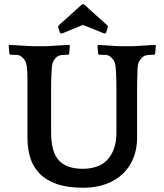

<svg xmlns="http://www.w3.org/2000/svg" viewBox="-20 -871 771 902"><path d="M712 -656 709 -618 705 -614Q691 -614 675.5 -612.5Q660 -611 651 -604Q643 -597 635.5 -586Q628 -575 626 -547Q626 -535 625.5 -523Q625 -511 624.5 -494Q624 -477 624 -453Q624 -429 624 -394V-222Q624 -173 607.5 -130.5Q591 -88 559 -56.5Q527 -25 479.5 -7Q432 11 371 11Q296 11 245.5 -7Q195 -25 165 -56.5Q135 -88 122 -130.5Q109 -173 109 -222V-394Q109 -429 109 -453Q109 -477 109 -494Q109 -511 108.5 -523Q108 -535 107 -547Q105 -574 97.5 -586Q90 -598 82 -604Q73 -612 59 -613Q45 -614 29 -614L24 -618L21 -656L23 -660Q30 -660 46 -659Q62 -658 79 -657Q96 -656 112 -655Q128 -654 135 -654H194Q201 -654 217 -655Q233 -656 250 -657Q267 -658 283 -659Q299 -660 306 -660L308 -656L305 -618L301 -614Q287 -614 271.5 -612.5Q256 -611 247 -604Q239 -597 232 -586Q225 -575 223 -547Q222 -533 221.5 -521Q221 -509 220.5 -493Q220 -477 220 -454Q220 -431 220 -395V-250Q220 -157 256.5 -117.5Q293 -78 369 -78Q403 -78 432 -87.5Q461 -97 482 -118Q503 -139 515 -171.5Q527 -204 527 -250V-395Q527 -431 527 -454Q527 -477 526.5 -493Q526 -509 525.5 -521Q525 -533 524 -547Q522 -576 514.5 -587Q507 -598 499 -604Q491 -612 476.5 -613Q462 -614 446 -614L441 -618L438 -656L440 -660Q447 -660 461 -659Q475 -658 490.5 -657Q506 -656 520 -655Q534 -654 541 -654H603Q610 -654 625 -655Q640 -656 656.5 -657Q673 -658 688 -659Q703 -660 710 -660ZM374 -851 484 -752 487 -745 478 -716 471 -713 370 -754 269 -713 262 -716 253 -745 256 -752 366 -851Z"/></svg>

Font: QuattrocentoBold
Style: Bold
Weight: 700
Designer: Pablo Impallari
Foundry: Pablo Impallari, Igino Marini, Branda Gallo
Version: Version 2.000